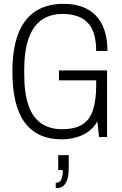

<svg xmlns="http://www.w3.org/2000/svg" viewBox="-20 -718 641 1006"><path d="M304 12Q175 12 110 -75.5Q45 -163 45 -343Q45 -462 75.5 -541Q106 -620 166 -659Q226 -698 312 -698Q367 -698 410 -682.5Q453 -667 482.5 -636Q512 -605 527.5 -559Q543 -513 543 -451H484Q484 -501 473 -538Q462 -575 440 -598.5Q418 -622 384.5 -633.5Q351 -645 307 -645Q261 -645 224 -628.5Q187 -612 161 -577Q135 -542 121 -486.5Q107 -431 107 -353V-329Q107 -227 130 -163.5Q153 -100 197.5 -70.5Q242 -41 303 -41Q373 -41 412 -66Q451 -91 467.5 -142.5Q484 -194 484 -273V-297H289V-349H541V0H499L490 -82Q472 -49 442 -28Q412 -7 376.5 2.5Q341 12 304 12ZM272 268V240Q292 240 300.5 224Q309 208 309 173H285V95H340V162Q340 199 332.5 222.5Q325 246 310.5 257Q296 268 272 268Z"/></svg>

Font: Archivo Condensed ExtraLight
Style: Regular
Weight: 250
Width: 3
Designer: Hector Gatti
Foundry: Omnibus-Type
Version: Version 2.001